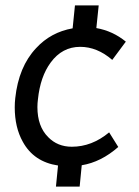

<svg xmlns="http://www.w3.org/2000/svg" viewBox="-20 -610 519 719"><path d="M197.3 9.8Q106.4 -3.9 65.4 -79.1Q35.2 -132.8 35.2 -208Q35.2 -225.6 37.1 -242.2Q49.8 -360.4 115.2 -429.7Q169.9 -489.3 252 -503.9L260.7 -589.8H349.6L340.8 -504.9Q402.3 -494.1 451.2 -454.1L400.4 -385.7Q343.8 -434.6 280.3 -434.6Q212.9 -434.6 169.9 -376Q130.9 -323.2 122.1 -238.3Q120.1 -223.6 120.1 -209Q120.1 -136.7 160.2 -96.7Q195.3 -60.5 249 -60.5Q324.2 -60.5 388.7 -114.3L422.9 -59.6Q358.4 -2.9 286.1 8.8L278.3 88.9H189.5Z"/></svg>

Font: Puritan
Style: Italic
Weight: 400
Version: 2.0a